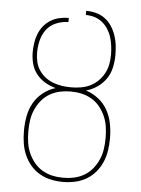

<svg xmlns="http://www.w3.org/2000/svg" viewBox="-53 -777 606 827"><g transform="rotate(5 250.0 -363.5)"><path d="M250 8Q224 8 198 2.5Q172 -3 149.5 -16Q127 -29 110 -49Q93 -69 82.5 -93Q72 -117 68 -143Q64 -169 64 -195V-198Q64 -229 69.5 -259.5Q75 -290 90 -317Q105 -344 129.5 -363.5Q154 -383 184 -392Q160 -398 138 -411Q116 -424 100.5 -443.5Q85 -463 78.5 -487.5Q72 -512 72 -537Q72 -557 75 -577.5Q78 -598 85.5 -617Q93 -636 106 -652Q119 -668 136.5 -678.5Q154 -689 174 -693.5Q194 -698 214 -698V-680Q188 -680 162 -669.5Q136 -659 120 -638Q104 -617 97.5 -590.5Q91 -564 91 -537Q91 -517 95.5 -497.5Q100 -478 111 -461.5Q122 -445 137.5 -433Q153 -421 171.5 -414Q190 -407 209.5 -404Q229 -401 249 -401Q249 -401 249 -401Q249 -401 249 -401Q249 -401 249.5 -401Q250 -401 250 -401Q271 -401 292 -404.5Q313 -408 331.5 -417Q350 -426 365.5 -441Q381 -456 391 -474.5Q401 -493 405 -513.5Q409 -534 409 -555Q409 -574 406.5 -593.5Q404 -613 398.5 -631Q393 -649 382.5 -665.5Q372 -682 357 -694Q342 -706 323.5 -711.5Q305 -717 286 -717V-735Q307 -735 328.5 -729.5Q350 -724 367.5 -711Q385 -698 397 -679.5Q409 -661 416 -640.5Q423 -620 425.5 -598.5Q428 -577 428 -555Q428 -528 422 -501.5Q416 -475 401 -453Q386 -431 363.5 -415.5Q341 -400 315 -393Q344 -384 369 -364.5Q394 -345 409 -318Q424 -291 430 -260Q436 -229 436 -198V-195Q436 -169 432 -143Q428 -117 417.5 -93Q407 -69 390 -49Q373 -29 350.5 -16Q328 -3 302 2.5Q276 8 250 8ZM250 -10Q274 -10 297 -15Q320 -20 340.5 -32Q361 -44 376 -62.5Q391 -81 400.5 -102.5Q410 -124 413.5 -147.5Q417 -171 417 -195V-198Q417 -222 413.5 -245.5Q410 -269 400.5 -290.5Q391 -312 376 -330.5Q361 -349 340.5 -361Q320 -373 297 -378Q274 -383 250 -383Q226 -383 203 -378Q180 -373 159.5 -361Q139 -349 124 -330.5Q109 -312 99.5 -290.5Q90 -269 86.5 -245.5Q83 -222 83 -198V-195Q83 -171 86.5 -147.5Q90 -124 99.5 -102.5Q109 -81 124 -62.5Q139 -44 159.5 -32Q180 -20 203 -15Q226 -10 250 -10Z"/></g></svg>

Font: Iosevka SS04 Thin
Style: Regular
Weight: 100
Monospace: yes
Designer: Belleve Invis
Foundry: Belleve Invis
Version: Version 19.0.0; ttfautohint (v1.8.4)